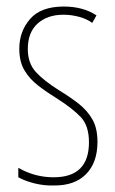

<svg xmlns="http://www.w3.org/2000/svg" viewBox="-20 -557 352 587"><path d="M144 10Q116 11 87 4Q58 -3 36 -15V-44Q86 -15 144 -15Q252 -15 252 -122Q252 -173 226.5 -199.5Q201 -226 157 -254Q123 -275 96.5 -295.5Q70 -316 54.5 -342.5Q39 -369 39 -408Q39 -461 72 -499Q105 -537 175 -537Q234 -537 275 -510L262 -487Q246 -499 222 -505.5Q198 -512 174 -512Q125 -512 95 -485Q65 -458 65 -407Q65 -364 89.5 -337Q114 -310 162 -280Q195 -260 221 -239.5Q247 -219 262.5 -192Q278 -165 278 -123Q278 -60 243 -24.5Q208 11 144 10Z"/></svg>

Font: Noto Sans ExtraCondensed Thin
Style: Regular
Weight: 100
Width: 2
Designer: Monotype Design Team
Foundry: Monotype Imaging Inc.
Version: Version 2.013; ttfautohint (v1.8.4.7-5d5b)